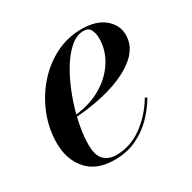

<svg xmlns="http://www.w3.org/2000/svg" viewBox="-115 -584 708 709"><g transform="rotate(-30 238.5 -230.0)"><path d="M125 -88Q125 -39.5 145 -21Q165 -2.5 196.5 -2.5Q255.5 -2.5 306.5 -39Q357.5 -75.5 392.5 -134L400.5 -129Q379 -92.5 348 -60.8Q317 -29 275.5 -9.5Q234 10 182 10Q105.5 10 66 -35.2Q26.5 -80.5 26.5 -150Q26.5 -209.5 48.5 -266.5Q70.5 -323.5 110 -369.5Q149.5 -415.5 202 -442.8Q254.5 -470 315.5 -470Q378 -470 412.8 -441Q447.5 -412 447.5 -370Q447.5 -319.5 405.2 -283.2Q363 -247 293.2 -225.5Q223.5 -204 140 -198Q125 -136 125 -88ZM319 -460.5Q290.5 -460.5 263.8 -438.2Q237 -416 213.8 -379Q190.5 -342 172.2 -297Q154 -252 142 -206.5Q205.5 -213.5 253.8 -242.5Q302 -271.5 329 -315Q356 -358.5 356 -408.5Q356 -428.5 348 -444.5Q340 -460.5 319 -460.5Z"/></g></svg>

Font: Bodoni* 24pt Medium
Style: Italic
Weight: 500
Italic angle: -13°
Version: Version 2.3